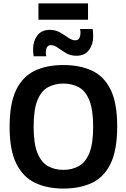

<svg xmlns="http://www.w3.org/2000/svg" viewBox="-20 -1089 737 1119"><path d="M349 10Q255 10 184.5 -23.5Q114 -57 75 -135.5Q36 -214 36 -350Q36 -486 74 -564.5Q112 -643 182 -676.5Q252 -710 349 -710Q446 -710 516.5 -677Q587 -644 625 -566Q663 -488 663 -353Q663 -214 624.5 -135Q586 -56 515.5 -23Q445 10 349 10ZM349 -99Q399 -99 438.5 -120.5Q478 -142 500.5 -196.5Q523 -251 523 -350Q523 -450 500.5 -505Q478 -560 438.5 -581Q399 -602 349 -602Q300 -602 260.5 -581Q221 -560 198.5 -505.5Q176 -451 176 -350Q176 -250 199 -195.5Q222 -141 261 -120Q300 -99 349 -99ZM176 -761Q174 -773 173.5 -784Q173 -795 173 -806Q173 -849 197.5 -882Q222 -915 270 -915Q304 -915 330.5 -899.5Q357 -884 378.5 -869Q400 -854 419 -854Q449 -854 449 -900Q449 -911 446 -920H520Q522 -908 522.5 -897Q523 -886 523 -875Q523 -830 498.5 -797Q474 -764 425 -764Q391 -764 365 -779.5Q339 -795 317.5 -810.5Q296 -826 277 -826Q247 -826 247 -781Q247 -770 250 -761ZM204 -974V-1069H493V-974Z"/></svg>

Font: Georama SemiBold
Style: Regular
Weight: 600
Designer: Jean-Baptiste Levee
Foundry: Production Type
Version: Version 1.000